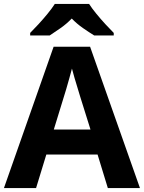

<svg xmlns="http://www.w3.org/2000/svg" viewBox="-20 -954 730 974"><path d="M527 0 475 -170H215L163 0H0L252 -717H437L690 0ZM387 -463Q382 -480 374 -506Q366 -532 358 -559Q350 -586 345 -606Q340 -586 331.5 -556.5Q323 -527 315.5 -500.5Q308 -474 304 -463L253 -297H439ZM432 -934Q446 -912 468.5 -884.5Q491 -857 515 -831Q539 -805 557 -787V-774H458Q432 -790 401 -811.5Q370 -833 344 -860Q318 -833 288 -812Q258 -791 232 -774H133V-787Q152 -806 175.5 -831.5Q199 -857 221.5 -884.5Q244 -912 258 -934Z"/></svg>

Font: Noto Sans Ethiopic
Style: Bold
Weight: 700
Designer: Monotype Design Team
Foundry: Monotype Imaging Inc.
Version: Version 2.102; ttfautohint (v1.8.4.7-5d5b)